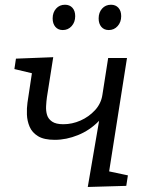

<svg xmlns="http://www.w3.org/2000/svg" viewBox="-20 -767 605 791"><path d="M341.6 3.3 396.6 -317.9 433 -356.4Q422 -303.6 385.7 -266.8Q349.3 -229.9 301.3 -210.4Q253.3 -190.9 205.6 -190.9Q161.3 -190.9 136.8 -205.9Q112.3 -220.9 102.1 -244.7Q91.9 -268.5 90.9 -295Q89.9 -321.5 93.2 -344.2L113.9 -481.5L130.3 -460.8L39.3 -482.5L45.7 -525.4L199.3 -531.4L173.3 -366.3Q170.9 -349.3 169.9 -329.5Q168.9 -309.7 173.9 -293.3Q178.9 -276.8 194.7 -266Q210.5 -255.2 241.1 -255.2Q277.1 -255.2 311.5 -270.3Q346 -285.5 371.3 -312.9Q396.6 -340.4 401.9 -376.4L425.6 -528H503.2L427.3 -46.2L415.6 -63.9L506.9 -44.5L500.2 -1.3ZM238.7 -643.2Q219.3 -643.2 208.1 -656.4Q196.9 -669.6 196.9 -691Q196.9 -715.7 211.1 -731.6Q225.3 -747.5 247.7 -747.5Q267.1 -747.5 278.5 -734.8Q289.8 -722.1 289.8 -700.4Q289.8 -676 275.3 -659.6Q260.7 -643.2 238.7 -643.2ZM428.1 -643.2Q408.7 -643.2 397.5 -656.4Q386.4 -669.6 386.4 -691Q386.4 -715.7 400.6 -731.6Q414.8 -747.5 437.2 -747.5Q456.5 -747.5 467.9 -734.8Q479.3 -722.1 479.3 -700.4Q479.3 -676 464.7 -659.6Q450.2 -643.2 428.1 -643.2Z"/></svg>

Font: Bitter Thin
Style: Italic
Weight: 100
Italic angle: -9°
Designer: Sol Matas, and Bitter project Authors
Foundry: Sol Matas
Version: Version 2.002